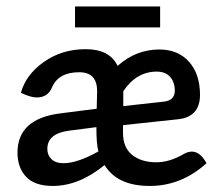

<svg xmlns="http://www.w3.org/2000/svg" viewBox="-20 -581 702 606"><path d="M452.6 5.9Q350.1 5.9 310.1 -60.1Q229.5 5.9 146.5 5.9Q89.8 5.9 62.5 -22.9Q35.2 -51.8 35.2 -99.1Q35.2 -206.1 169.9 -223.1L285.2 -237.8L286.6 -293Q286.6 -353 230 -353Q164.1 -353 144 -304.7Q130.9 -273.4 96.2 -273.4Q76.7 -273.4 45.9 -288.1Q61.5 -345.2 118.4 -385.5Q175.3 -425.8 250.5 -425.8Q326.2 -425.8 351.1 -373Q409.2 -424.8 482.9 -424.8Q542 -424.8 576.7 -386Q611.3 -347.2 611.3 -280.8Q610.8 -211.9 542 -204.6L368.2 -186V-162.1Q368.2 -115.2 397.2 -92Q426.3 -68.8 473.1 -68.8Q515.1 -68.8 558.6 -94.2Q572.8 -102.5 585.4 -102.5Q611.8 -102.5 631.8 -65.9Q552.7 5.9 452.6 5.9ZM369.1 -246.1 498 -260.3Q531.7 -264.2 531.7 -294.9Q531.7 -321.3 517.1 -338.1Q502.4 -355 474.6 -355Q410.6 -355 369.1 -293ZM180.7 -65.9Q224.1 -65.9 290.5 -103Q284.2 -127 284.2 -179.7L197.8 -168.5Q129.4 -159.7 129.4 -110.8Q129.4 -91.3 142.6 -78.6Q155.8 -65.9 180.7 -65.9ZM485.4 -494.6H216.8V-560.5H485.4Z"/></svg>

Font: Bainsley
Style: Regular
Weight: 400
Designer: Paul James MIller
Foundry: High-Logic / Made with FontCreator
Version: Version 1.411;March 28, 2021;FontCreator 13.0.0.2683 64-bit